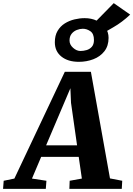

<svg xmlns="http://www.w3.org/2000/svg" viewBox="-98 -1202 849 1222"><path d="M-78.5 0 -74.5 -51.5 -6.5 -65.5 314.5 -745H480.5L602 -66.5L680 -51.5L677 0H343.5L345.5 -51.5L423 -65.5L403 -203.5H164L105.5 -65.5L197.5 -51.5L193.5 0ZM316 -560.5 195.5 -277H392.5L354 -547.5L350 -640.5ZM404 -808.5Q334.5 -808.5 292.8 -842Q251 -875.5 251 -933Q251 -976 268.5 -1005.5Q286 -1035 314.2 -1052.8Q342.5 -1070.5 375.8 -1078.5Q409 -1086.5 441 -1086.5Q484 -1086.5 518.2 -1070.2Q552.5 -1054 572.8 -1025.8Q593 -997.5 593 -961Q593 -909.5 566.2 -875.5Q539.5 -841.5 496.2 -825Q453 -808.5 404 -808.5ZM414 -877.5Q433 -877.5 453 -883.2Q473 -889 486.5 -904.2Q500 -919.5 500 -947.5Q500 -987.5 477.2 -1003.2Q454.5 -1019 429 -1019Q410.5 -1019 390.8 -1011.2Q371 -1003.5 357.8 -987Q344.5 -970.5 344.5 -944Q344.5 -918 367 -897.8Q389.5 -877.5 414 -877.5ZM467.5 -1020.5 626 -1182 730.5 -1109Q678.5 -1060 624 -1029Q569.5 -998 529.5 -974Z"/></svg>

Font: Merriweather Black
Style: Italic
Weight: 900
Italic angle: -7.8°
Designer: Eben Sorkin
Foundry: Eben Sorkin
Version: Version 2.200;gftools[0.9.31]